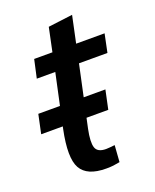

<svg xmlns="http://www.w3.org/2000/svg" viewBox="-138 -684 613 761"><g transform="rotate(-20 168.5 -303.5)"><path d="M241 -70 236 0Q221 3 208.5 4.5Q196 6 178 6Q98 6 72.5 -39.5Q47 -85 71 -200L119 -423H41L58 -500H135L156 -600L259 -613L235 -500H355L339 -423H219L164 -167Q153 -114 160.5 -90.5Q168 -67 204 -67Q213 -67 221 -68Q229 -69 241 -70ZM-18 -210 -1 -290H282L265 -210Z"/></g></svg>

Font: Epunda Sans Medium
Style: Italic
Weight: 500
Italic angle: -12.0243°
Designer: Simon Atzbach
Foundry: typofactur
Version: Version 2.204; ttfautohint (v1.8.4.7-5d5b)